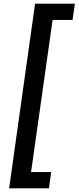

<svg xmlns="http://www.w3.org/2000/svg" viewBox="-20 -872 435 1051"><path d="M30 159 172 -852H390L377 -763H268L150 70H260L248 159Z"/></svg>

Font: Finlandica Medium
Style: Italic
Weight: 500
Italic angle: -8°
Designer: Niklas Ekholm, Juho Hiilivirta, Jaakko Suomalainen
Foundry: Helsinki Type Studio
Version: Version 1.063